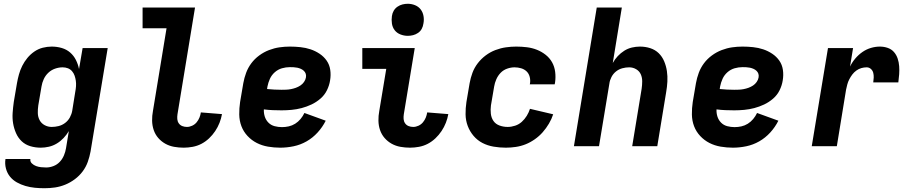

<svg xmlns="http://www.w3.org/2000/svg" viewBox="-20 -775 4840 1018"><path d="M216 223Q190 223 164.5 220.5Q139 218 115 211Q91 204 69.5 192Q48 180 33 161.5Q18 143 11.5 118.5Q5 94 9 68H141Q139 82 149 91.5Q159 101 171.5 105.5Q184 110 197.5 111.5Q211 113 225 113Q244 113 263.5 105.5Q283 98 297 83Q311 68 319 49Q327 30 330 11L345 -80Q333 -60 317 -43Q301 -26 281 -14Q261 -2 239 3Q217 8 196 8Q167 8 140.5 0Q114 -8 95 -26Q76 -44 65 -69Q54 -94 49.5 -121Q45 -148 47 -176.5Q49 -205 53 -234L70 -334Q74 -357 80.5 -380.5Q87 -404 98 -426Q109 -448 125 -467.5Q141 -487 162 -501.5Q183 -516 207 -522Q231 -528 254 -528Q282 -528 307.5 -520.5Q333 -513 352 -496.5Q371 -480 382.5 -457Q394 -434 399 -409L418 -520H551L460 29Q455 56 445.5 83Q436 110 418.5 133.5Q401 157 377 175Q353 193 326 204Q299 215 271.5 219Q244 223 216 223ZM254 -102Q272 -102 290.5 -106.5Q309 -111 325 -123Q341 -135 350.5 -152.5Q360 -170 363 -188L379 -288Q382 -303 383 -318Q384 -333 382 -347Q380 -361 375.5 -374Q371 -387 362 -397.5Q353 -408 340 -413Q327 -418 312 -418Q292 -418 272 -411Q252 -404 236.5 -389.5Q221 -375 212 -355.5Q203 -336 200 -316L183 -216Q180 -196 180.5 -175.5Q181 -155 190 -138Q199 -121 216.5 -111.5Q234 -102 254 -102Z M954 8Q928 8 903 3.5Q878 -1 856.5 -13Q835 -25 819 -43.5Q803 -62 795 -85.5Q787 -109 786.5 -135Q786 -161 791 -187L863 -625H736V-735H1014L921 -169Q919 -156 920 -143.5Q921 -131 928 -121Q935 -111 946.5 -106.5Q958 -102 971 -102Q985 -102 999 -108.5Q1013 -115 1022.5 -126.5Q1032 -138 1037.5 -151.5Q1043 -165 1045 -179L1157 -170Q1153 -147 1144 -124Q1135 -101 1121 -80Q1107 -59 1088.5 -41.5Q1070 -24 1048 -12.5Q1026 -1 1001.5 3.5Q977 8 954 8Z M1466 8Q1433 8 1401 2.5Q1369 -3 1341.5 -17Q1314 -31 1292.5 -54Q1271 -77 1260 -106Q1249 -135 1248.5 -168Q1248 -201 1253 -234L1270 -334Q1275 -362 1285 -389Q1295 -416 1312.5 -439.5Q1330 -463 1354.5 -481Q1379 -499 1406.5 -509.5Q1434 -520 1461.5 -524Q1489 -528 1517 -528Q1545 -528 1573 -525Q1601 -522 1626.5 -513.5Q1652 -505 1674.5 -490Q1697 -475 1712 -453.5Q1727 -432 1731 -404.5Q1735 -377 1730 -348Q1726 -322 1713.5 -296.5Q1701 -271 1679 -252Q1657 -233 1631.5 -221Q1606 -209 1579.5 -202Q1553 -195 1526 -192.5Q1499 -190 1473 -190Q1449 -190 1425.5 -191Q1402 -192 1379 -195Q1378 -175 1384 -156.5Q1390 -138 1403.5 -124.5Q1417 -111 1436 -106Q1455 -101 1475 -101Q1493 -101 1511 -105Q1529 -109 1545 -119Q1561 -129 1573.5 -144Q1586 -159 1594 -176L1707 -135Q1690 -101 1664 -72.5Q1638 -44 1605.5 -25.5Q1573 -7 1537 0.5Q1501 8 1466 8ZM1473 -299Q1485 -299 1497.5 -299.5Q1510 -300 1523 -302.5Q1536 -305 1548.5 -309.5Q1561 -314 1572.5 -321.5Q1584 -329 1592 -340.5Q1600 -352 1602 -364Q1604 -375 1601 -384Q1598 -393 1591 -399.5Q1584 -406 1575 -410Q1566 -414 1556.5 -416Q1547 -418 1537 -418.5Q1527 -419 1517 -419Q1496 -419 1475 -413Q1454 -407 1437 -392Q1420 -377 1411 -357Q1402 -337 1398 -316L1396 -303Q1416 -301 1434.5 -300Q1453 -299 1473 -299Z M2154 8Q2128 8 2103 3.5Q2078 -1 2056.5 -13Q2035 -25 2019 -43.5Q2003 -62 1995 -85.5Q1987 -109 1986.5 -135Q1986 -161 1991 -187L2028 -410H1901V-520H2179L2121 -169Q2119 -156 2120 -143.5Q2121 -131 2128 -121Q2135 -111 2146.5 -106.5Q2158 -102 2171 -102Q2185 -102 2199 -108.5Q2213 -115 2222.5 -126.5Q2232 -138 2237.5 -151.5Q2243 -165 2245 -179L2357 -170Q2353 -147 2344 -124Q2335 -101 2321 -80Q2307 -59 2288.5 -41.5Q2270 -24 2248 -12.5Q2226 -1 2201.5 3.5Q2177 8 2154 8ZM2142 -585Q2122 -585 2103 -592.5Q2084 -600 2072.5 -615Q2061 -630 2058 -650Q2055 -670 2058 -690Q2060 -705 2067.5 -718Q2075 -731 2087.5 -739.5Q2100 -748 2114 -751.5Q2128 -755 2142 -755Q2162 -755 2180.5 -747.5Q2199 -740 2210.5 -725Q2222 -710 2225.5 -690Q2229 -670 2225 -650Q2223 -635 2216 -622Q2209 -609 2196.5 -600.5Q2184 -592 2170 -588.5Q2156 -585 2142 -585Z M2662 8Q2629 8 2597 2.5Q2565 -3 2538 -17Q2511 -31 2491 -54.5Q2471 -78 2460 -107Q2449 -136 2448.5 -168.5Q2448 -201 2453 -234L2470 -334Q2475 -362 2485 -389Q2495 -416 2513 -439.5Q2531 -463 2555 -481Q2579 -499 2606.5 -509.5Q2634 -520 2662 -524Q2690 -528 2717 -528Q2746 -528 2774 -524.5Q2802 -521 2827 -511Q2852 -501 2873 -484.5Q2894 -468 2907 -445Q2920 -422 2923.5 -394Q2927 -366 2923 -338L2921 -328H2789L2790 -332Q2793 -350 2788.5 -367.5Q2784 -385 2772 -396.5Q2760 -408 2743 -413Q2726 -418 2708 -418Q2689 -418 2669 -411Q2649 -404 2634.5 -389Q2620 -374 2611.5 -354.5Q2603 -335 2600 -316L2583 -216Q2580 -194 2582.5 -172Q2585 -150 2596.5 -133.5Q2608 -117 2628.5 -109.5Q2649 -102 2672 -102Q2691 -102 2711 -108.5Q2731 -115 2746.5 -129Q2762 -143 2773 -161Q2784 -179 2790 -198L2913 -169Q2905 -144 2890.5 -119.5Q2876 -95 2857.5 -74Q2839 -53 2815.5 -36.5Q2792 -20 2767 -10Q2742 0 2715 4Q2688 8 2662 8Z M3023 0 3144 -735H3277L3229 -441Q3240 -461 3255.5 -477.5Q3271 -494 3290 -506Q3309 -518 3330.5 -523Q3352 -528 3373 -528Q3402 -528 3428 -519.5Q3454 -511 3472.5 -493Q3491 -475 3501.5 -450Q3512 -425 3516 -398Q3520 -371 3518.5 -342.5Q3517 -314 3512 -286L3465 0H3332L3382 -304Q3385 -324 3385 -344Q3385 -364 3377.5 -381Q3370 -398 3353 -408Q3336 -418 3316 -418Q3298 -418 3279.5 -413Q3261 -408 3246 -396Q3231 -384 3222 -366.5Q3213 -349 3211 -332L3156 0Z M3866 8Q3833 8 3801 2.5Q3769 -3 3741.5 -17Q3714 -31 3692.5 -54Q3671 -77 3660 -106Q3649 -135 3648.5 -168Q3648 -201 3653 -234L3670 -334Q3675 -362 3685 -389Q3695 -416 3712.5 -439.5Q3730 -463 3754.5 -481Q3779 -499 3806.5 -509.5Q3834 -520 3861.5 -524Q3889 -528 3917 -528Q3945 -528 3973 -525Q4001 -522 4026.5 -513.5Q4052 -505 4074.5 -490Q4097 -475 4112 -453.5Q4127 -432 4131 -404.5Q4135 -377 4130 -348Q4126 -322 4113.5 -296.5Q4101 -271 4079 -252Q4057 -233 4031.5 -221Q4006 -209 3979.5 -202Q3953 -195 3926 -192.5Q3899 -190 3873 -190Q3849 -190 3825.5 -191Q3802 -192 3779 -195Q3778 -175 3784 -156.5Q3790 -138 3803.5 -124.5Q3817 -111 3836 -106Q3855 -101 3875 -101Q3893 -101 3911 -105Q3929 -109 3945 -119Q3961 -129 3973.5 -144Q3986 -159 3994 -176L4107 -135Q4090 -101 4064 -72.5Q4038 -44 4005.5 -25.5Q3973 -7 3937 0.5Q3901 8 3866 8ZM3873 -299Q3885 -299 3897.5 -299.5Q3910 -300 3923 -302.5Q3936 -305 3948.5 -309.5Q3961 -314 3972.5 -321.5Q3984 -329 3992 -340.5Q4000 -352 4002 -364Q4004 -375 4001 -384Q3998 -393 3991 -399.5Q3984 -406 3975 -410Q3966 -414 3956.5 -416Q3947 -418 3937 -418.5Q3927 -419 3917 -419Q3896 -419 3875 -413Q3854 -407 3837 -392Q3820 -377 3811 -357Q3802 -337 3798 -316L3796 -303Q3816 -301 3834.5 -300Q3853 -299 3873 -299Z M4284 0 4370 -520H4503L4487 -422Q4498 -445 4515 -465Q4532 -485 4553 -499.5Q4574 -514 4598 -521Q4622 -528 4645 -528Q4667 -528 4687 -521Q4707 -514 4720 -499Q4733 -484 4739.5 -464.5Q4746 -445 4747.5 -424Q4749 -403 4747.5 -381.5Q4746 -360 4743 -338H4610Q4612 -351 4612.5 -364Q4613 -377 4610 -389Q4607 -401 4597.5 -409.5Q4588 -418 4575 -418Q4561 -418 4547 -414Q4533 -410 4520.5 -401Q4508 -392 4499 -380Q4490 -368 4483 -354.5Q4476 -341 4472.5 -327.5Q4469 -314 4466 -300L4417 0Z"/></svg>

Font: Iosevka Extrabold Extended
Style: Italic
Weight: 800
Width: 7
Italic angle: -9°
Monospace: yes
Designer: Belleve Invis
Foundry: Belleve Invis
Version: Version 32.5.0; ttfautohint (v1.8.4)